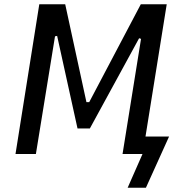

<svg xmlns="http://www.w3.org/2000/svg" viewBox="-20 -725 854 904"><path d="M581 159 651 0H557L644 -542L635 -545L403 -120H345L249 -556L239 -554L149 0H53L165 -705H287L387 -244H400L643 -705H765L665 -82H776L667 159Z"/></svg>

Font: Nunito Sans 7pt Condensed SemiBold
Style: Italic
Weight: 600
Width: 3
Italic angle: -9°
Designer: Vernon Adams
Foundry: Vernon Adams
Version: Version 3.101;gftools[0.9.27]